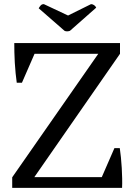

<svg xmlns="http://www.w3.org/2000/svg" viewBox="-20 -908 650 928"><path d="M39 0ZM533 -192H559Q562 -172 564.5 -147Q567 -122 568.5 -96Q570 -70 570.5 -45Q571 -20 570 0H39V-51L455 -648H147L86 -508H61Q58 -529 55.5 -554Q53 -579 51.5 -605Q50 -631 49.5 -655.5Q49 -680 49 -700H560V-648L146 -52H472ZM420 -888Q428 -888 435 -883Q442 -878 445 -871L318 -759Q313 -757 305.5 -756.5Q298 -756 292 -759L167 -868Q171 -875 176.5 -881.5Q182 -888 192 -888L309 -833Z"/></svg>

Font: PT Serif
Style: Regular
Weight: 400
Designer: A.Korolkova, O.Umpeleva, V.Yefimov
Foundry: ParaType Ltd
Version: Version 1.000W OFL; ttfautohint (v1.6)